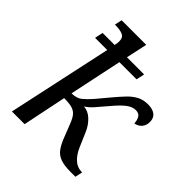

<svg xmlns="http://www.w3.org/2000/svg" viewBox="-211 -890 1027 1027"><g transform="rotate(45 302.5 -376.5)"><path d="M495 7Q445 7 416.5 -3.5Q388 -14 371.5 -36.5Q355 -59 341 -94L308 -178Q297 -206 284 -221Q271 -236 249.5 -242Q228 -248 190 -248L139 0H43L171 -593H79L89 -640H180Q182 -648 183 -656.5Q184 -665 184 -671Q184 -701 162.5 -709.5Q141 -718 112 -718H104L113 -760H299L273 -640H403L393 -593H263L200 -294Q238 -294 260.5 -312.5Q283 -331 308 -360L365 -428Q395 -464 419.5 -489.5Q444 -515 470.5 -528.5Q497 -542 531 -542Q566 -542 585.5 -527Q605 -512 605 -482Q605 -455 589.5 -438Q574 -421 551 -418Q551 -438 541.5 -456Q532 -474 507 -474Q482 -474 457 -455.5Q432 -437 399 -398Q363 -356 341 -330.5Q319 -305 296 -291Q329 -290 356.5 -264Q384 -238 399 -203L434 -122Q451 -82 476.5 -58.5Q502 -35 536 -35H539L530 7Z"/></g></svg>

Font: NotoSerif-Italic
Style: Regular
Weight: 400
Italic angle: -12°
Designer: Monotype Design Team
Foundry: Monotype Imaging Inc.
Version: Version 2.007; ttfautohint (v1.8) -l 8 -r 50 -G 200 -x 14 -D